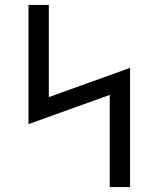

<svg xmlns="http://www.w3.org/2000/svg" viewBox="-20 -755 640 775"><path d="M423 0V-372L95 -254V-735H177V-363L505 -481V0Z"/></svg>

Font: Iosevka Slab Extended
Style: Regular
Weight: 400
Width: 7
Monospace: yes
Designer: Belleve Invis
Foundry: Belleve Invis
Version: Version 11.1.1; ttfautohint (v1.8.3)